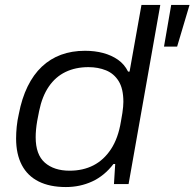

<svg xmlns="http://www.w3.org/2000/svg" viewBox="-20 -743 785 775"><path d="M246 12Q181 12 136 -10.5Q91 -33 68 -77Q45 -121 45 -184Q45 -207 47.5 -232Q50 -257 56 -283Q68 -346 91.5 -394Q115 -442 149 -474Q183 -506 226.5 -522Q270 -538 323 -538Q363 -538 396.5 -529Q430 -520 456 -502Q482 -484 497 -454H503L551 -723H627L499 0H440L445 -81H438Q401 -33 352 -10.5Q303 12 246 12ZM261 -54Q315 -54 357 -75.5Q399 -97 428 -141Q457 -185 468 -252Q472 -273 474 -287Q476 -301 477 -312Q478 -323 478 -332Q478 -385 459 -415.5Q440 -446 408 -459Q376 -472 337 -472Q285 -472 244.5 -452.5Q204 -433 177 -393.5Q150 -354 138 -295Q133 -272 130 -254Q127 -236 125.5 -220Q124 -204 124 -189Q124 -119 161 -86.5Q198 -54 261 -54ZM642 -555 671 -723H745L695 -555Z"/></svg>

Font: Archivo SemiExpanded Light
Style: Italic
Weight: 300
Width: 6
Italic angle: -10°
Designer: Hector Gatti
Foundry: Omnibus-Type
Version: Version 2.001